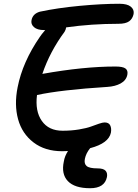

<svg xmlns="http://www.w3.org/2000/svg" viewBox="-20 -767 728 1016"><path d="M309.1 33.2Q218.3 33.2 157.5 -13.2Q96.7 -59.6 75.7 -136Q54.7 -212.4 73.2 -305.2Q99.6 -439.5 190.9 -571.8Q197.8 -583 219.2 -607.9H212.9Q177.2 -607.9 159.7 -623.5Q142.1 -639.2 147 -661.1Q153.8 -694.3 190.9 -705.1Q284.2 -725.1 401.9 -736.1Q519.5 -747.1 611.8 -747.1Q653.3 -747.1 672.1 -731.7Q690.9 -716.3 687 -692.9Q681.6 -667.5 663.3 -654.3Q645 -641.1 606.9 -641.1Q464.4 -641.1 330.1 -622.1Q328.1 -609.4 321.8 -599.1Q244.1 -494.1 204.1 -376Q422.4 -415 590.8 -415Q629.9 -415 644 -404.5Q658.2 -394 653.8 -371.1Q647.5 -341.3 618.4 -325.4Q589.4 -309.6 547.9 -307.1Q301.8 -291.5 175.8 -264.2Q165 -178.7 201.4 -127Q237.8 -75.2 311 -75.2Q357.4 -75.2 398.2 -82Q439 -88.9 461.2 -97.2Q483.4 -105.5 503.4 -112.3Q523.4 -119.1 533.2 -119.1Q555.7 -119.1 563.2 -103.5Q570.8 -87.9 566.9 -64.9Q555.2 -8.8 457 17.1Q435.1 43.9 429.2 73.2Q423.8 99.1 438.5 111.6Q453.1 124 496.1 124Q527.3 124 538.6 136.5Q549.8 148.9 545.9 169.9Q533.7 229 457 229Q375 229 339.1 191.4Q303.2 153.8 317.9 86.9Q322.3 59.1 339.8 32.2Q330.1 33.2 309.1 33.2Z"/></svg>

Font: Shantell Sans Irregular
Style: Italic
Weight: 500
Italic angle: -11.31°
Designer: Stephen Nixon, Anya Danilova, Shantell Martin
Foundry: Arrow Type
Version: Version 1.006;[9816181b4]